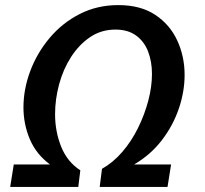

<svg xmlns="http://www.w3.org/2000/svg" viewBox="-20 -733 803 753"><path d="M20 0 34 -88H176Q122 -128 97 -187Q72 -246 72 -312Q72 -383 98.5 -454Q125 -525 174.5 -584Q224 -643 292.5 -678Q361 -713 444 -713Q531 -713 588.5 -675Q646 -637 675 -574.5Q704 -512 704 -439Q704 -374 681.5 -307.5Q659 -241 615 -183.5Q571 -126 506 -88H651L637 0H371L380 -71Q423 -95 459 -136.5Q495 -178 521 -230.5Q547 -283 561.5 -338Q576 -393 576 -443Q576 -491 561 -530.5Q546 -570 514 -593.5Q482 -617 433 -617Q377 -617 333.5 -587.5Q290 -558 259 -510Q228 -462 212 -403Q196 -344 196 -285Q196 -217 220 -157.5Q244 -98 295 -65L287 0Z"/></svg>

Font: Bitter SemiBold
Style: Italic
Weight: 600
Italic angle: -9°
Designer: Sol Matas, and Bitter project Authors
Foundry: Sol Matas
Version: Version 2.001